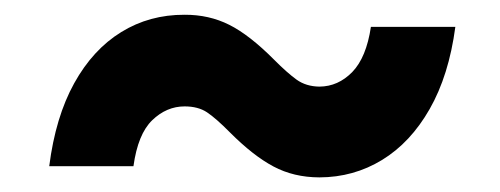

<svg xmlns="http://www.w3.org/2000/svg" viewBox="-20 -425 687 264"><path d="M47.7 -196.5Q56.3 -264.1 82 -310.5Q107.7 -356.9 146.7 -380.9Q185.6 -404.9 233.8 -404.7Q267.3 -404.9 295.2 -390.9Q323 -377 357 -342.8Q374.8 -324.9 387.8 -315.5Q400.9 -306.1 419.3 -305.9Q445 -306.1 464.4 -326Q483.7 -345.9 490 -388.1H606.1Q597.2 -321.3 570.8 -275.1Q544.5 -229 505.4 -205.1Q466.3 -181.2 419.1 -181.1Q383.9 -181.2 356 -196.1Q328.1 -210.9 296.1 -243Q276.9 -262.4 264.6 -270.6Q252.4 -278.7 233.8 -278.7Q209 -278.7 189.3 -259.7Q169.6 -240.7 163.5 -196.5Z"/></svg>

Font: Inter Tight
Style: Italic
Weight: 400
Italic angle: -9.39999°
Designer: Rasmus Andersson
Foundry: rsms
Version: Version 3.002